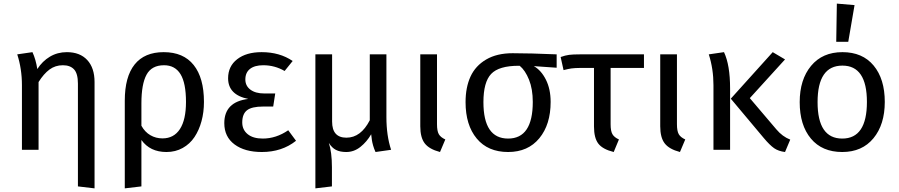

<svg xmlns="http://www.w3.org/2000/svg" viewBox="-20 -827 4962 1060"><path d="M349.1 -539.1Q421.4 -539.1 461.7 -495.6Q502 -452.1 502 -374V212.9L410.2 202.1V-365.2Q410.2 -420.9 388.9 -443.8Q367.7 -466.8 327.1 -466.8Q285.2 -466.8 253.2 -443.1Q221.2 -419.4 192.9 -374V0H101.1V-356.9Q101.1 -446.8 75.2 -526.9L159.2 -539.1Q177.7 -499 186 -445.8Q213.9 -489.3 255.6 -514.2Q297.4 -539.1 349.1 -539.1Z M883.8 -539.1Q992.7 -539.1 1049.3 -468Q1106 -397 1106 -264.2Q1106 -207.5 1092.5 -158Q1079.1 -108.4 1053.7 -70.3Q1028.3 -32.2 988.5 -10Q948.7 12.2 898.9 12.2Q808.1 12.2 760.7 -54.2V202.1L668.9 212.9V-271Q668.9 -403.3 723.4 -471.2Q777.8 -539.1 883.8 -539.1ZM877 -63Q939.9 -63 973.4 -114.5Q1006.8 -166 1006.8 -264.2Q1006.8 -368.2 976.6 -417.5Q946.3 -466.8 885.7 -466.8Q817.4 -466.8 789.1 -414.8Q760.7 -362.8 760.7 -255.9V-132.8Q779.8 -98.1 810.1 -80.6Q840.3 -63 877 -63Z M1424.3 -539.1Q1524.4 -539.1 1595.7 -490.2L1551.3 -435.1Q1496.6 -466.8 1433.6 -466.8Q1385.7 -466.8 1360.1 -446.5Q1334.5 -426.3 1334.5 -388.2Q1334.5 -353 1362.5 -332Q1390.6 -311 1438.5 -311H1499.5L1488.3 -238.8H1432.6Q1370.1 -238.8 1343.8 -218.3Q1317.4 -197.8 1317.4 -150.9Q1317.4 -110.8 1347.2 -86.4Q1377 -62 1430.7 -62Q1504.4 -62 1571.3 -107.9L1614.3 -49.8Q1536.6 12.2 1425.3 12.2Q1331.1 12.2 1274.7 -29.8Q1218.3 -71.8 1218.3 -147Q1218.3 -264.6 1350.6 -280.8Q1239.3 -303.2 1239.3 -395Q1239.3 -461.4 1289.6 -500.2Q1339.8 -539.1 1424.3 -539.1Z M2113.3 -180.2Q2113.3 -78.6 2139.2 0L2053.2 12.2Q2044.9 -5.9 2040 -23.2Q2035.2 -40.5 2033.4 -52Q2031.7 -63.5 2029.3 -85V-85.9Q2005.4 -44.4 1970 -16.1Q1934.6 12.2 1891.6 12.2Q1856.9 12.2 1834.5 0.5Q1812 -11.2 1795.4 -38.1Q1812.5 13.7 1812.5 96.2V202.1L1721.2 212.9V-526.9H1813.5V-155.8Q1813.5 -66.9 1892.6 -66.9Q1972.2 -66.9 2021.5 -163.1V-526.9H2113.3Z M2392.6 -526.9V-141.1Q2392.6 -103.5 2402.6 -86.2Q2412.6 -68.8 2438.5 -57.1L2409.2 12.2Q2349.6 -3.4 2325 -35.4Q2300.3 -67.4 2300.3 -129.9V-526.9Z M3053.2 -526.9V-453.1L2927.2 -461.9Q2967.8 -439 2993.9 -387Q3020 -335 3020 -264.2Q3020 -139.6 2957.5 -63.7Q2895 12.2 2785.2 12.2Q2673.8 12.2 2612.1 -62Q2550.3 -136.2 2550.3 -263.2Q2550.3 -344.7 2577.6 -404.3Q2605 -463.9 2664.1 -498.5Q2723.1 -533.2 2810.1 -533.2Q2906.2 -533.2 3053.2 -526.9ZM2921.4 -264.2Q2921.4 -335.4 2900.6 -387Q2879.9 -438.5 2849.1 -463.9H2844.2Q2733.9 -463.9 2691.4 -418.7Q2648.9 -373.5 2648.9 -263.2Q2648.9 -62 2785.2 -62Q2921.4 -62 2921.4 -264.2Z M3535.2 -452.1H3351.1V-141.1Q3351.1 -103.5 3361.1 -86.2Q3371.1 -68.8 3397 -57.1L3368.2 12.2Q3307.1 -2.9 3283.2 -34.2Q3259.3 -65.4 3259.3 -128.9V-452.1H3189.9Q3151.9 -451.7 3134.8 -449.2Q3117.7 -446.8 3091.3 -439.9L3075.2 -512.2Q3101.1 -521.5 3122.1 -524.2Q3143.1 -526.9 3182.1 -526.9H3535.2Z M3717.3 -526.9V-141.1Q3717.3 -103.5 3727.3 -86.2Q3737.3 -68.8 3763.2 -57.1L3733.9 12.2Q3674.3 -3.4 3649.7 -35.4Q3625 -67.4 3625 -129.9V-526.9Z M3977.1 -539.1Q4010.7 -467.8 4010.7 -338.9V0H3918.9V-356.9Q3918.9 -446.8 3893.1 -526.9ZM4314 -499 4119.6 -285.2 4266.1 -112.8Q4299.8 -72.8 4342.8 -56.2L4314 12.2Q4277.8 7.8 4253.9 -8.8Q4230 -25.4 4196.8 -64.9L4014.6 -282.2L4246.1 -539.1Z M4600.1 -807.1 4697.8 -798.8 4663.1 -596.2H4596.7ZM4630.9 -539.1Q4741.7 -539.1 4803.2 -465.1Q4864.7 -391.1 4864.7 -264.2Q4864.7 -139.6 4802.2 -63.7Q4739.7 12.2 4629.9 12.2Q4518.6 12.2 4456.8 -62Q4395 -136.2 4395 -263.2Q4395 -387.7 4457.8 -463.4Q4520.5 -539.1 4630.9 -539.1ZM4630.9 -464.8Q4493.7 -464.8 4493.7 -263.2Q4493.7 -62 4629.9 -62Q4766.1 -62 4766.1 -264.2Q4766.1 -464.8 4630.9 -464.8Z"/></svg>

Font: FiraGO
Style: Regular
Weight: 400
Designer: bBox Type
Foundry: bBox Type GmbH
Version: Version 1.001;PS 001.001;hotconv 1.0.88;makeotf.lib2.5.64775